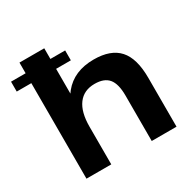

<svg xmlns="http://www.w3.org/2000/svg" viewBox="-185 -900 1057 1060"><g transform="rotate(-30 343.0 -370.0)"><path d="M487 -290Q487 -364 459.5 -397.5Q432 -431 371 -431Q302 -431 265.5 -382Q229 -333 229 -240L172 -159L173 -228Q173 -384 240.5 -467Q308 -550 434 -550Q542 -550 593.5 -492.5Q645 -435 645 -312V0H487ZM71 -740H229V-378V0H71ZM323 -672V-609H-22V-672Z"/></g></svg>

Font: Pathway Extreme 28pt
Style: Bold
Weight: 700
Designer: Eduardo Rodriguez Tunni
Foundry: Eduardo Rodriguez Tunni
Version: Version 1.001;gftools[0.9.26]